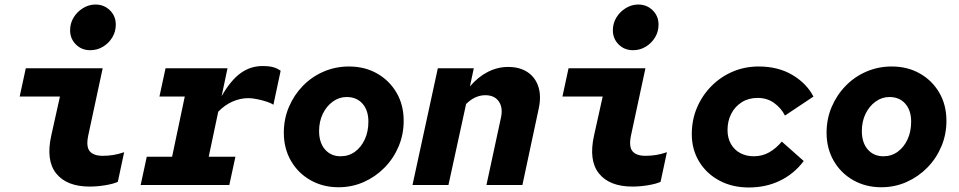

<svg xmlns="http://www.w3.org/2000/svg" viewBox="-20 -818 4240 849"><path d="M379 -596Q341 -596 315.5 -621.5Q290 -647 290 -684Q290 -715 305.5 -740.5Q321 -766 347 -782Q373 -798 402 -798Q440 -798 466 -772.5Q492 -747 492 -709Q492 -678 476.5 -652.5Q461 -627 435.5 -611.5Q410 -596 379 -596ZM377 7Q275 7 228.5 -51Q182 -109 207 -220L245 -391H67L94 -516H434L370 -218Q360 -169 377 -149Q394 -129 434 -129Q457 -129 480 -132.5Q503 -136 529 -145L501 -14Q482 -5 446 1Q410 7 377 7Z M602 0 629 -125H741L797 -391H685L712 -516H986L960 -393Q1001 -464 1044.5 -495Q1088 -526 1141 -526Q1170 -526 1188 -521Q1206 -516 1221 -505L1189 -355Q1179 -362 1159 -368.5Q1139 -375 1117 -379.5Q1095 -384 1078 -384Q1043 -384 1008.5 -369Q974 -354 945 -324L903 -125H1021L994 0Z M1477 10Q1408 10 1352.8 -21.3Q1297.7 -52.6 1266.3 -107.3Q1235 -162 1235 -231Q1235 -292 1257.5 -345Q1280 -398 1319.4 -438.4Q1358.8 -478.9 1411.1 -501.4Q1463.4 -524 1523 -524Q1593 -524 1647.5 -493Q1702 -462 1733.5 -408Q1765 -354 1765 -283.5Q1765 -223.5 1742.6 -170.4Q1720.2 -117.3 1680.4 -76.8Q1640.6 -36.3 1588.5 -13.1Q1536.4 10 1477 10ZM1486 -127Q1522 -127 1549.5 -147Q1577 -167 1593 -201.5Q1609 -236 1609 -280Q1609 -330 1583 -359.5Q1557 -389 1513 -389Q1479.5 -389 1451.7 -368.8Q1423.8 -348.6 1407.4 -314.8Q1391 -281 1391 -238.7Q1391 -187 1417.2 -157Q1443.5 -127 1486 -127Z M1804 0 1916 -516H2075L2058 -436Q2094 -478 2137 -500Q2180 -522 2227 -522Q2279 -522 2313.5 -498.5Q2348 -475 2361 -433.5Q2374 -392 2362 -337L2290 0H2131L2195 -297Q2205 -341 2186 -369Q2167 -397 2126 -397Q2080 -397 2041 -358L1963 0Z M2779 -596Q2741 -596 2715.5 -621.5Q2690 -647 2690 -684Q2690 -715 2705.5 -740.5Q2721 -766 2747 -782Q2773 -798 2802 -798Q2840 -798 2866 -772.5Q2892 -747 2892 -709Q2892 -678 2876.5 -652.5Q2861 -627 2835.5 -611.5Q2810 -596 2779 -596ZM2777 7Q2675 7 2628.5 -51Q2582 -109 2607 -220L2645 -391H2467L2494 -516H2834L2770 -218Q2760 -169 2777 -149Q2794 -129 2834 -129Q2857 -129 2880 -132.5Q2903 -136 2929 -145L2901 -14Q2882 -5 2846 1Q2810 7 2777 7Z M3291 11Q3218 11 3161 -19.5Q3104 -50 3071.5 -103.5Q3039 -157 3039 -225Q3039 -288 3062 -342Q3085 -396 3125.5 -437Q3166 -478 3219.5 -501Q3273 -524 3335 -524Q3421 -524 3484 -486.5Q3547 -449 3577 -391L3451 -307Q3435 -339 3404 -362Q3373 -385 3330 -385Q3290 -385 3260 -366Q3230 -347 3213.5 -315Q3197 -283 3197 -243Q3197 -208 3212 -181.5Q3227 -155 3253.5 -141Q3280 -127 3313 -127Q3351 -127 3381.5 -144.5Q3412 -162 3437 -192L3534 -106Q3491 -49 3429 -19Q3367 11 3291 11Z M3877 10Q3808 10 3752.8 -21.3Q3697.7 -52.6 3666.3 -107.3Q3635 -162 3635 -231Q3635 -292 3657.5 -345Q3680 -398 3719.4 -438.4Q3758.8 -478.9 3811.1 -501.4Q3863.4 -524 3923 -524Q3993 -524 4047.5 -493Q4102 -462 4133.5 -408Q4165 -354 4165 -283.5Q4165 -223.5 4142.6 -170.4Q4120.2 -117.3 4080.4 -76.8Q4040.6 -36.3 3988.5 -13.1Q3936.4 10 3877 10ZM3886 -127Q3922 -127 3949.5 -147Q3977 -167 3993 -201.5Q4009 -236 4009 -280Q4009 -330 3983 -359.5Q3957 -389 3913 -389Q3879.5 -389 3851.7 -368.8Q3823.8 -348.6 3807.4 -314.8Q3791 -281 3791 -238.7Q3791 -187 3817.2 -157Q3843.5 -127 3886 -127Z"/></svg>

Font: Red Hat Mono
Style: Italic
Weight: 400
Italic angle: -12°
Monospace: yes
Designer: Pentagram, MCKL
Foundry: MCKL
Version: Version 1.030